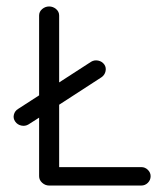

<svg xmlns="http://www.w3.org/2000/svg" viewBox="-20 -563 512 594"><path d="M132 11Q120 11 110.5 2.5Q101 -6 101 -18V-199L68 -178Q58 -172 46 -174.5Q34 -177 27 -187Q20 -197 23 -208.5Q26 -220 36 -226L101 -268V-515Q101 -527 110.5 -535Q120 -543 132 -543Q144 -543 153.5 -535Q163 -527 163 -515V-308L262 -372Q272 -378 284 -375.5Q296 -373 303 -363Q309 -354 306.5 -342.5Q304 -331 294 -324L163 -239V-46H417Q429 -46 437.5 -37.5Q446 -29 446 -18Q446 -6 437.5 2.5Q429 11 417 11Z"/></svg>

Font: Hoogli Medium
Style: Regular
Weight: 500
Designer: Anand Singh Naorem
Foundry: Brand New Type
Version: Version 1.00 b007